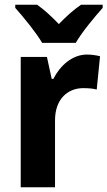

<svg xmlns="http://www.w3.org/2000/svg" viewBox="-20 -786 451 806"><path d="M157 -606H298C323 -650 378 -716 411 -753V-766H320C288 -744 260 -719 227 -685C195 -718 166 -745 136 -766H44V-753C78 -715 132 -649 157 -606ZM345 -557C283 -557 232 -510 204 -455H197L177 -547H67V0H211V-278C210 -374 268 -416 329 -416C354 -416 372 -414 386 -410L400 -550C384 -554 363 -557 345 -557Z"/></svg>

Font: Noto Sans Khmer SemiCondensed
Style: Bold
Weight: 700
Width: 4
Designer: Danh Hong and the Monotype Design Team
Foundry: Monotype Imaging Inc.
Version: Version 2.004